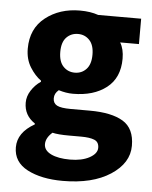

<svg xmlns="http://www.w3.org/2000/svg" viewBox="-52 -552 638 806"><g transform="rotate(5 267.0 -148.5)"><path d="M204.6 -266.6Q224.1 -246.1 253.2 -246.1Q282.2 -246.1 301.5 -266.6Q320.8 -287.1 320.8 -327.6Q320.8 -368.2 301.5 -388.7Q282.2 -409.2 253.2 -409.2Q224.1 -409.2 204.6 -389.2Q185.1 -369.1 185.1 -328.1Q185.1 -287.1 204.6 -266.6ZM250 -92.8H330.1Q421.9 -92.8 470.5 -63.5Q519 -34.2 519 38.8Q519 111.8 443.1 161.4Q367.2 210.9 242.2 210.9Q151.9 210.9 93 180.2Q34.2 149.4 34.2 87.2Q34.2 24.9 105 -15.1V-19Q59.1 -49.3 59.1 -103Q59.1 -129.9 75 -154.5Q90.8 -179.2 115.2 -195.8V-200.2Q89.4 -218.3 68.6 -251.7Q47.9 -285.2 47.9 -329.6Q47.9 -414.1 107.4 -460.9Q167 -507.8 252.9 -507.8Q296.9 -507.8 330.1 -496.1H511.2V-389.2H432.1Q448.2 -362.8 448.2 -321.8Q448.2 -241.2 394.3 -199.2Q340.3 -157.2 252.9 -157.2Q224.1 -157.2 192.9 -167Q174.8 -152.3 174.8 -131.6Q174.8 -110.8 191.4 -101.8Q208 -92.8 250 -92.8ZM252 19Q205.6 19 182.1 13.2Q154.8 37.1 154.8 63.5Q154.8 89.8 184.8 104.5Q214.8 119.1 264.9 119.1Q314.9 119.1 346.9 101.6Q378.9 84 378.9 59.6Q378.9 35.2 359.4 27.1Q339.8 19 303.2 19Z"/></g></svg>

Font: SourceSansPro-Bold
Style: Bold
Weight: 700
Designer: Paul D. Hunt
Foundry: Adobe Systems Incorporated
Version: Version 1.050;PS Version 1.000;hotconv 1.0.70;makeotf.lib2.5